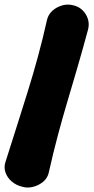

<svg xmlns="http://www.w3.org/2000/svg" viewBox="-28 -724 413 845"><path d="M67 97Q43 91 24 75Q5 59 -3.5 36Q-12 13 -4 -11Q23 -96 47.5 -173Q72 -250 95 -324Q118 -398 139 -475Q160 -552 179 -637Q185 -661 203 -677Q221 -693 245 -700Q269 -707 293 -701Q330 -693 349.5 -661Q369 -629 359 -592Q336 -507 313.5 -429.5Q291 -352 269 -278.5Q247 -205 226.5 -128Q206 -51 187 34Q182 59 162.5 75.5Q143 92 117 98.5Q91 105 67 97Z"/></svg>

Font: Winky Sans ExtraBold
Style: Regular
Weight: 800
Designer: Simon Atzbach
Foundry: typofactur
Version: Version 1.205